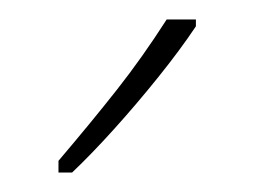

<svg xmlns="http://www.w3.org/2000/svg" viewBox="-20 -783 261 197"><path d="M181 -756Q165 -732 142.5 -704Q120 -676 97 -650.5Q74 -625 54 -606H40V-618Q74 -658 100 -691Q126 -724 151 -763H181Z"/></svg>

Font: Noto Sans ExtraCondensed Thin
Style: Regular
Weight: 100
Width: 2
Designer: Monotype Design Team
Foundry: Monotype Imaging Inc.
Version: Version 2.013; ttfautohint (v1.8.4.7-5d5b)